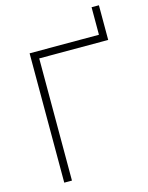

<svg xmlns="http://www.w3.org/2000/svg" viewBox="-126 -933 779 1011"><g transform="rotate(-15 263.5 -427.5)"><path d="M96 0V-705H474V-855H514V-666H138V0Z"/></g></svg>

Font: Nunito Sans 12pt ExtraLight
Style: Regular
Weight: 200
Designer: Vernon Adams
Foundry: Vernon Adams
Version: Version 3.101;gftools[0.9.27]